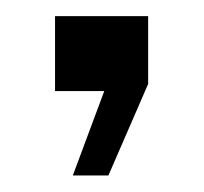

<svg xmlns="http://www.w3.org/2000/svg" viewBox="-20 -110 246 232"><path d="M68 102 106 0H46.5V-90.5H159V-8.5L111 102Z"/></svg>

Font: Big Shoulders Stencil Display
Style: Regular
Weight: 400
Designer: Patric King
Foundry: XO Type Co
Version: Version 1.000